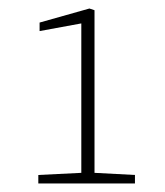

<svg xmlns="http://www.w3.org/2000/svg" viewBox="-20 -861 388 451"><path d="M70 -430V-450L171 -455V-806L73 -788V-808L190 -841L202 -837V-455L297 -450V-430Z"/></svg>

Font: Source Serif 4 SmText ExtraLight
Style: Regular
Weight: 200
Designer: Frank Grießhammer
Foundry: Adobe
Version: Version 4.005;hotconv 1.1.0;makeotfexe 2.6.0